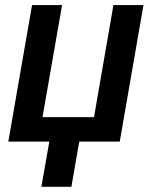

<svg xmlns="http://www.w3.org/2000/svg" viewBox="-20 -548 602 743"><path d="M104 -528.3 12.2 0H170.9L140.1 174.8H256.3L286.6 0H443.4L535.2 -528.3H418.9L343.8 -94.7H144.5L220.2 -528.3Z"/></svg>

Font: Roboto Medium
Style: Italic
Weight: 500
Italic angle: -12°
Designer: Google
Version: Version 2.137; 2017